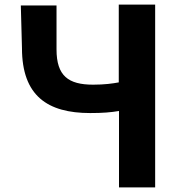

<svg xmlns="http://www.w3.org/2000/svg" viewBox="-20 -776 800 839"><path d="M76 -566C76 -357 188 -282 374 -282C429 -282 464 -285 500 -291V43H658V-756H499V-416C472 -411 437 -406 387 -406C279 -406 227 -444 227 -560V-752H71Z"/></svg>

Font: GenEiGothic-pro-Regular
Style: Bold
Weight: 700
Designer: Ryoko NISHIZUKA (kana & ideographs); Paul D. Hunt (Latin, Greek & Cyrillic); Wenlong ZHANG (bopomofo); Sandoll Communica
Foundry: Adobe Systems Incorporated; o_tamon
Version: Version 1.000.140830